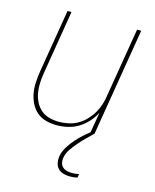

<svg xmlns="http://www.w3.org/2000/svg" viewBox="-112 -597 724 896"><g transform="rotate(15 250.0 -148.5)"><path d="M191 8Q164 8 139 1.5Q114 -5 95 -21Q76 -37 64.5 -60Q53 -83 48.5 -108Q44 -133 45.5 -159.5Q47 -186 51 -213L102 -520H121L70 -210Q66 -186 65 -162Q64 -138 68 -115Q72 -92 82.5 -71.5Q93 -51 110 -36.5Q127 -22 150 -16Q173 -10 197 -10Q219 -10 242.5 -15Q266 -20 287 -32Q308 -44 325 -62Q342 -80 354 -100.5Q366 -121 373 -143.5Q380 -166 383 -189L438 -520H458L372 0H352L369 -100Q356 -75 337 -54Q318 -33 294 -18.5Q270 -4 243.5 2Q217 8 191 8ZM313 223Q297 223 281.5 219Q266 215 255.5 204.5Q245 194 241.5 178.5Q238 163 240 147Q244 122 258.5 98.5Q273 75 291.5 54.5Q310 34 331 16Q352 -2 375 -18L372 0Q355 17 338 33.5Q321 50 305.5 68Q290 86 276.5 106Q263 126 260 148Q258 160 261 172Q264 184 272.5 191.5Q281 199 293 202Q305 205 317 205Q326 205 334.5 204Q343 203 351 201L348 219Q339 221 330.5 222Q322 223 313 223Z"/></g></svg>

Font: Iosevka SS04 Thin
Style: Italic
Weight: 100
Italic angle: -9°
Monospace: yes
Designer: Belleve Invis
Foundry: Belleve Invis
Version: Version 19.0.0; ttfautohint (v1.8.4)